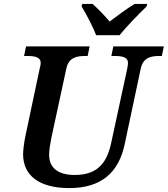

<svg xmlns="http://www.w3.org/2000/svg" viewBox="-20 -951 857 981"><path d="M471 -771H591C629 -819 690 -880 729 -918L732 -931H668C631 -909 577 -869 540 -841C517 -869 479 -908 453 -931H400L397 -918C420 -880 455 -815 471 -771ZM334 10C499 10 587 -71 617 -214L699 -600C711 -657 751 -665 794 -665H807L817 -714H559L549 -665H562C604 -665 634 -660 634 -629C634 -623 632 -609 630 -600L549 -225C529 -129 487 -57 362 -57C278 -57 231 -92 231 -160C231 -188 238 -222 243 -249L319 -601C331 -657 371 -665 415 -665H428L438 -714H113L103 -665H116C158 -665 188 -660 188 -629C188 -623 186 -611 182 -597L109 -252C104 -229 98 -184 98 -163C98 -53 182 10 334 10Z"/></svg>

Font: Noto Serif SemiBold
Style: Italic
Weight: 600
Italic angle: -12°
Designer: Monotype Design Team
Foundry: Monotype Imaging Inc.
Version: Version 2.014